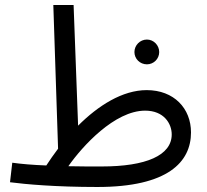

<svg xmlns="http://www.w3.org/2000/svg" viewBox="-20 -734 828 767"><path d="M369 13C651 13 743 -87 743 -205C743 -301 675 -374 566 -374C469 -374 372 -312 292 -232L274 -714H193L212 -140C195 -117 179 -95 165 -73C111 -75 65 -79 29 -84L20 -6C81 2 202 13 369 13ZM567 -477C594 -477 616 -499 616 -526C616 -553 594 -576 567 -576C539 -576 517 -553 517 -526C517 -499 539 -477 567 -477ZM560 -292C635 -292 666 -240 666 -197C666 -113 563 -69 387 -69C339 -69 294 -69 253 -70C309 -150 438 -292 560 -292Z"/></svg>

Font: Noto Sans Arabic
Style: Regular
Weight: 400
Designer: Monotype Design Team, Nadine Chahine, Nizar Qandah and Khaled Hosny
Foundry: Monotype Imaging Inc.
Version: Version 2.012